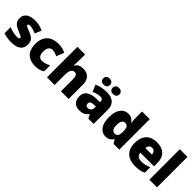

<svg xmlns="http://www.w3.org/2000/svg" viewBox="273 -2072 3387 3387"><g transform="rotate(45 1966.5 -378.5)"><path d="M477 -170C477 -267 431 -307 335 -346C243 -383 224 -390 224 -411C224 -426 241 -434 271 -434C304 -434 366 -418 421 -393L473 -516C404 -547 343 -563 270 -563C133 -563 42 -508 42 -400C42 -309 87 -266 179 -228C272 -190 297 -181 297 -157C297 -138 278 -129 235 -129C193 -129 113 -142 43 -174V-21C107 3 164 10 243 10C411 10 477 -65 477 -170Z M835 10C911 10 966 -9 1012 -39V-191C963 -160 906 -142 851 -142C793 -142 753 -179 753 -275C753 -368 792 -413 850 -413C892 -413 929 -400 975 -380L1031 -521C979 -547 918 -563 850 -563C683 -563 559 -475 559 -274C559 -77 667 10 835 10Z M1313 -652V-760H1122V0H1313V-243C1313 -352 1335 -413 1404 -413C1449 -413 1470 -375 1470 -302V0H1662V-360C1662 -503 1575 -563 1466 -563C1400 -563 1350 -542 1314 -485H1305C1308 -514 1313 -570 1313 -652Z M1837 -690C1837 -638 1873 -614 1920 -614C1965 -614 2004 -638 2004 -690C2004 -743 1965 -767 1920 -767C1873 -767 1837 -743 1837 -690ZM2071 -690C2071 -638 2107 -614 2155 -614C2200 -614 2239 -638 2239 -690C2239 -743 2200 -767 2155 -767C2107 -767 2071 -743 2071 -690ZM2062 -563C1962 -563 1882 -546 1818 -513L1873 -387C1927 -411 1983 -428 2027 -428C2068 -428 2094 -409 2094 -360V-352L2002 -349C1846 -342 1762 -287 1762 -169C1762 -48 1834 10 1930 10C2022 10 2065 -14 2112 -73H2116L2153 0H2285V-363C2285 -491 2202 -563 2062 -563ZM2051 -245 2095 -247V-204C2095 -157 2057 -125 2011 -125C1978 -125 1956 -142 1956 -180C1956 -220 1981 -242 2051 -245Z M2587 10C2663 10 2707 -26 2734 -70H2741L2782 0H2926V-760H2734V-612C2734 -565 2738 -510 2743 -482H2739C2710 -528 2668 -563 2594 -563C2474 -563 2391 -465 2391 -276C2391 -89 2473 10 2587 10ZM2665 -141C2617 -141 2584 -181 2584 -273C2584 -366 2617 -409 2663 -409C2730 -409 2750 -361 2750 -274V-259C2748 -179 2726 -141 2665 -141Z M3307 -563C3144 -563 3034 -472 3034 -273C3034 -76 3158 10 3325 10C3421 10 3479 -3 3532 -31V-168C3471 -139 3417 -126 3348 -126C3270 -126 3230 -167 3227 -225H3568V-310C3568 -479 3468 -563 3307 -563ZM3314 -433C3366 -433 3394 -394 3395 -345H3231C3236 -406 3269 -433 3314 -433Z M3867 0V-760H3676V0Z"/></g></svg>

Font: Noto Sans Sinhala Black
Style: Regular
Weight: 900
Designer: Jelle Bosma - Monotype Design Team
Foundry: Monotype Imaging Inc.
Version: Version 2.006